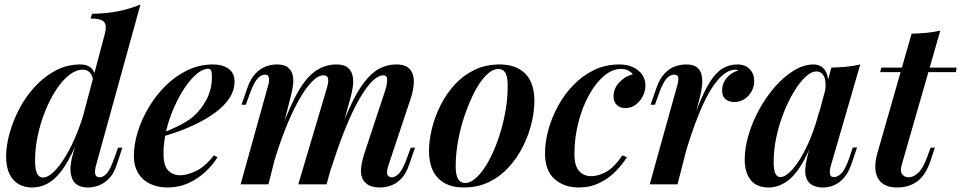

<svg xmlns="http://www.w3.org/2000/svg" viewBox="-20 -815 4250 849"><path d="M405 -85Q398 -61 401 -46Q404 -31 421 -31Q437 -31 452.5 -48.5Q468 -66 486 -117L502 -162H521L497 -89Q484 -48 462.5 -26Q441 -4 417 5Q393 14 370 14Q308 14 296 -35Q290 -53 292 -79Q294 -105 304 -139L444 -667Q453 -701 441 -717Q429 -733 380 -733L387 -754Q453 -755 504 -765.5Q555 -776 601 -795ZM171 -30Q191 -30 217 -54.5Q243 -79 270.5 -124.5Q298 -170 323.5 -234Q349 -298 367 -376L352 -268Q317 -169 282.5 -107Q248 -45 209 -15.5Q170 14 121 14Q89 14 63 -0.5Q37 -15 22 -45.5Q7 -76 7 -124Q7 -170 22 -224.5Q37 -279 65 -333Q93 -387 134 -431.5Q175 -476 225.5 -503Q276 -530 336 -530Q366 -530 383 -514.5Q400 -499 402 -470L394 -450Q390 -480 378 -493.5Q366 -507 346 -507Q316 -507 285.5 -483Q255 -459 228 -417.5Q201 -376 180 -324Q159 -272 147 -215.5Q135 -159 135 -105Q135 -67 143.5 -48.5Q152 -30 171 -30Z M681 -220Q728 -238 767.5 -257.5Q807 -277 834 -299Q871 -332 894 -376.5Q917 -421 917 -474Q917 -497 913 -504Q909 -511 901 -511Q878 -511 851 -489Q824 -467 798 -428.5Q772 -390 750.5 -342Q729 -294 716 -241Q703 -188 703 -136Q703 -83 723.5 -61.5Q744 -40 778 -40Q807 -40 847 -59Q887 -78 926 -128L942 -120Q922 -87 889 -56Q856 -25 813.5 -5.5Q771 14 720 14Q678 14 644 -2Q610 -18 591 -49.5Q572 -81 572 -127Q572 -176 589 -231.5Q606 -287 637.5 -340Q669 -393 712.5 -436Q756 -479 809 -504.5Q862 -530 923 -530Q963 -530 990 -511.5Q1017 -493 1017 -455Q1017 -416 995 -382Q973 -348 935.5 -320Q898 -292 853.5 -270Q809 -248 764 -232Q719 -216 680 -206Z M1167 0H1044L1164 -431Q1168 -443 1169.5 -455Q1171 -467 1167.5 -476Q1164 -485 1152 -485Q1133 -485 1117 -465.5Q1101 -446 1084 -399L1067 -352H1048L1074 -427Q1088 -467 1109.5 -489.5Q1131 -512 1155.5 -521Q1180 -530 1204 -530Q1237 -530 1253 -517Q1269 -504 1274 -483Q1279 -462 1275.5 -437.5Q1272 -413 1266 -390ZM1422 -414Q1428 -432 1430.5 -447.5Q1433 -463 1429 -472.5Q1425 -482 1410 -482Q1386 -482 1357.5 -452Q1329 -422 1299 -368Q1269 -314 1240.5 -241.5Q1212 -169 1187 -83L1202 -182Q1246 -310 1285.5 -386.5Q1325 -463 1369 -496.5Q1413 -530 1468 -530Q1500 -530 1516.5 -517Q1533 -504 1538.5 -482.5Q1544 -461 1540.5 -434Q1537 -407 1529 -379L1424 0H1299ZM1683 -414Q1692 -442 1692 -462Q1692 -482 1676 -482Q1652 -482 1625 -455Q1598 -428 1567.5 -374.5Q1537 -321 1506 -244Q1475 -167 1443 -66L1453 -145Q1489 -256 1522 -330Q1555 -404 1588 -448Q1621 -492 1656.5 -511Q1692 -530 1732 -530Q1775 -530 1793 -508Q1811 -486 1810 -452Q1809 -418 1796 -379L1698 -85Q1688 -55 1693 -43Q1698 -31 1713 -31Q1728 -31 1744.5 -48Q1761 -65 1780 -117L1796 -162H1815L1790 -89Q1776 -47 1754.5 -25Q1733 -3 1708.5 5.5Q1684 14 1661 14Q1632 14 1614 5.5Q1596 -3 1586 -19Q1574 -39 1576.5 -69Q1579 -99 1592 -139Z M2184 -510Q2158 -510 2131 -483.5Q2104 -457 2080 -411.5Q2056 -366 2036.5 -310Q2017 -254 2006 -194.5Q1995 -135 1995 -81Q1995 -41 2005.5 -23.5Q2016 -6 2037 -6Q2062 -6 2089 -32Q2116 -58 2140.5 -102.5Q2165 -147 2184 -202.5Q2203 -258 2214 -318Q2225 -378 2225 -435Q2225 -477 2214.5 -493.5Q2204 -510 2184 -510ZM1877 -148Q1877 -193 1889.5 -245Q1902 -297 1927 -347.5Q1952 -398 1989.5 -439.5Q2027 -481 2077 -505.5Q2127 -530 2190 -530Q2262 -530 2302.5 -489.5Q2343 -449 2343 -368Q2343 -323 2330.5 -271Q2318 -219 2293 -168.5Q2268 -118 2230.5 -76.5Q2193 -35 2143 -10.5Q2093 14 2030 14Q1958 14 1917.5 -27Q1877 -68 1877 -148Z M2725 -510Q2687 -510 2650.5 -479Q2614 -448 2584.5 -394.5Q2555 -341 2537.5 -273.5Q2520 -206 2520 -134Q2520 -82 2540.5 -59Q2561 -36 2594 -36Q2627 -36 2662 -56Q2697 -76 2732 -128L2752 -120Q2732 -87 2701 -56Q2670 -25 2629.5 -5.5Q2589 14 2540 14Q2474 14 2432 -23.5Q2390 -61 2390 -137Q2390 -186 2404.5 -240Q2419 -294 2447 -345.5Q2475 -397 2515 -438.5Q2555 -480 2606 -505Q2657 -530 2718 -530Q2769 -530 2801.5 -504Q2834 -478 2834 -437Q2834 -413 2822.5 -390Q2811 -367 2791 -352Q2771 -337 2745 -337Q2722 -337 2707.5 -351Q2693 -365 2693 -388Q2693 -425 2719.5 -452Q2746 -479 2779 -487Q2770 -497 2757.5 -503.5Q2745 -510 2725 -510Z M2976 0H2853L2973 -431Q2982 -461 2979 -473Q2976 -485 2961 -485Q2942 -485 2926 -466Q2910 -447 2893 -399L2876 -352H2857L2883 -427Q2897 -467 2918 -489.5Q2939 -512 2964 -521Q2989 -530 3015 -530Q3047 -530 3062.5 -517Q3078 -504 3082.5 -483Q3087 -462 3084.5 -437.5Q3082 -413 3076 -390ZM3232 -507Q3210 -507 3187 -491.5Q3164 -476 3139 -442Q3114 -408 3088.5 -352.5Q3063 -297 3036 -217.5Q3009 -138 2982 -30L3006 -163Q3037 -268 3064.5 -338.5Q3092 -409 3118.5 -451.5Q3145 -494 3175 -512Q3205 -530 3240 -530Q3276 -530 3295.5 -509Q3315 -488 3315 -457Q3315 -432 3303 -410.5Q3291 -389 3271.5 -376.5Q3252 -364 3227 -364Q3202 -364 3187.5 -377Q3173 -390 3173 -415Q3173 -437 3183 -455Q3193 -473 3209 -485.5Q3225 -498 3244 -503Q3242 -505 3239 -506Q3236 -507 3232 -507Z M3431 -32Q3449 -32 3472 -53.5Q3495 -75 3519 -114Q3543 -153 3565 -207Q3587 -261 3603 -325L3582 -217Q3553 -132 3520.5 -81Q3488 -30 3452.5 -8Q3417 14 3379 14Q3325 14 3299 -19.5Q3273 -53 3273 -109Q3273 -161 3290 -218.5Q3307 -276 3337.5 -331.5Q3368 -387 3407 -431.5Q3446 -476 3490 -503Q3534 -530 3578 -530Q3612 -530 3630 -501.5Q3648 -473 3639 -415L3628 -409Q3635 -451 3624.5 -475Q3614 -499 3590 -499Q3567 -499 3541.5 -475Q3516 -451 3491 -410Q3466 -369 3445.5 -317Q3425 -265 3413 -209Q3401 -153 3401 -100Q3401 -63 3408.5 -47.5Q3416 -32 3431 -32ZM3656 -516Q3692 -517 3723.5 -520Q3755 -523 3784 -530L3655 -86Q3651 -74 3649.5 -61.5Q3648 -49 3651.5 -40.5Q3655 -32 3668 -32Q3684 -32 3701 -49Q3718 -66 3736 -118L3751 -163H3770L3745 -90Q3731 -49 3710 -26.5Q3689 -4 3665.5 5Q3642 14 3619 14Q3571 14 3551 -16Q3538 -38 3541 -70Q3544 -102 3554 -139Z M4210 -516 4207 -496H3872L3877 -516ZM3967 -85Q3959 -57 3969.5 -44Q3980 -31 3998 -31Q4019 -31 4040.5 -51Q4062 -71 4080 -121L4095 -162H4114L4094 -102Q4073 -40 4036 -13Q3999 14 3948 14Q3903 14 3879.5 -6Q3856 -26 3851.5 -60.5Q3847 -95 3860 -139L4011 -666Q4047 -667 4078.5 -670Q4110 -673 4138 -680Z"/></svg>

Font: Playfair Display SemiBold
Style: Italic
Weight: 600
Italic angle: -14°
Designer: Claus Eggers Sørensen
Foundry: Claus Eggers Sørensen
Version: Version 1.203